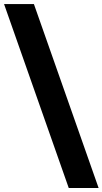

<svg xmlns="http://www.w3.org/2000/svg" viewBox="-101 -831 513 961"><path d="M68.7 -810.7 392.6 110H243.1L-80.7 -810.7Z"/></svg>

Font: Alexandria
Style: Regular
Weight: 400
Designer: Mohamed Gaber
Foundry: Kief Type Foundry
Version: Version 5.100